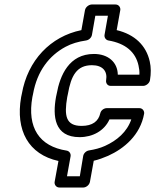

<svg xmlns="http://www.w3.org/2000/svg" viewBox="-20 -689 691 854"><path d="M229 -257C214 -173 221 -79 334 -79C392 -79 444 -107 467 -158H564C545 -102 500 -64 447 -40C425 -30 401 -24 376 -20C363 -18 352 -7 350 5L335 95H278L294 6C296 -6 288 -17 277 -19C154 -38 100 -122 124 -257L127 -271C145 -373 199 -442 272 -481C298 -495 328 -504 363 -509C376 -511 387 -522 389 -534L404 -619H460L445 -534C443 -522 451 -511 462 -509C539 -496 583 -457 596 -398C599 -385 601 -371 600 -357H504C503 -413 460 -449 398 -449C287 -449 247 -354 232 -271ZM77 -271 74 -257C48 -109 107 -2 240 27L223 120C221 131 229 145 244 145H351C362 145 377 135 380 120L397 26C419 21 440 13 461 4C532 -28 604 -88 621 -183C623 -194 615 -208 600 -208H455C443 -208 429 -199 426 -185C418 -150 392 -129 343 -129C272 -129 265 -175 279 -257L282 -271C296 -352 321 -399 389 -399C437 -399 459 -372 452 -332C450 -321 457 -307 472 -307H617C628 -307 644 -317 647 -332C652 -362 652 -390 646 -416C630 -487 579 -536 499 -555L515 -644C517 -655 509 -669 494 -669H388C377 -669 361 -659 358 -644L342 -555C205 -527 103 -421 77 -271Z"/></svg>

Font: Asimov
Style: WidOuIt
Weight: 500
Designer: Google
Version: Version 2.000980; 2014